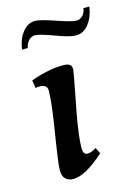

<svg xmlns="http://www.w3.org/2000/svg" viewBox="-101 -680 535 747"><g transform="rotate(-15 167.0 -306.5)"><path d="M58 -36Q58 -53 64 -93.5Q70 -134 72 -147L84 -223Q97 -311 97 -347Q97 -372 66 -372Q58 -372 50 -370L45 -402Q117 -428 175 -428Q192 -428 201 -423Q210 -418 210 -403Q210 -395 198 -334Q180 -240 178 -230Q162 -141 162 -98Q162 -71 179 -71Q195 -71 215 -84L227 -60Q191 -27 158.5 -8.5Q126 10 101 10Q81 10 69.5 -1.5Q58 -13 58 -36ZM172 -549Q117 -569 100 -569Q86 -569 75 -557.5Q64 -546 61 -528H38Q43 -569 64.5 -596Q86 -623 115 -623Q135 -623 199 -601Q254 -582 272 -582Q286 -582 297 -593Q308 -604 310 -622H334Q328 -581 307 -554Q286 -527 256 -527Q241 -527 221 -532.5Q201 -538 172 -549Z"/></g></svg>

Font: Unna Medium
Style: Italic
Weight: 500
Italic angle: -8.05°
Designer: Jorge de Buen Unna
Foundry: Omnibus-Type
Version: Version 2.008